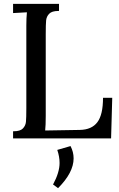

<svg xmlns="http://www.w3.org/2000/svg" viewBox="-20 -720 618 999"><path d="M48 0ZM558 0H48V-37H51Q85 -37 99 -51.5Q113 -66 115 -86Q117 -106 117 -158V-586Q117 -626 120 -656L48 -652V-700H287V-663H284Q250 -663 236 -648.5Q222 -634 220 -614Q218 -594 218 -542V-117Q218 -67 215 -41L395 -44Q457 -45 486.5 -84Q516 -123 516 -211H564ZM363 104Q363 178 282 259L256 240Q290 177 290 128Q290 95 278 60L347 40Q363 71 363 104Z"/></svg>

Font: Sumana
Style: Regular
Weight: 400
Designer: Cyreal, Alexei Vanyashin (Devanagari), Olga Karpushina (Latin)
Foundry: Cyreal
Version: Version 1.015;PS 001.015;hotconv 1.0.70;makeotf.lib2.5.58329